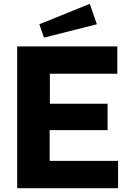

<svg xmlns="http://www.w3.org/2000/svg" viewBox="-20 -985 684 1005"><path d="M70 -742H594V-599H241V-442H543V-304H240V-143H598V0H70ZM487 -858 210 -788 186 -858 450 -965Z"/></svg>

Font: Morrison
Style: Bold
Weight: 700
Designer: Pablo Impallari, Rodrigo Fuenzalida (Modified by Dan O. Williams)
Version: Version 0.03;June 6, 2019;FontCreator 11.5.0.2425 64-bit; tt